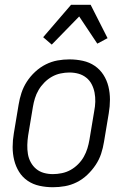

<svg xmlns="http://www.w3.org/2000/svg" viewBox="-20 -777 540 805"><path d="M202 8Q173 8 145.5 2Q118 -4 96 -19Q74 -34 60 -56.5Q46 -79 39.5 -105.5Q33 -132 33 -160.5Q33 -189 38 -218L58 -338Q62 -363 70 -387.5Q78 -412 92.5 -434.5Q107 -457 127.5 -476Q148 -495 172 -507Q196 -519 221 -523.5Q246 -528 271 -528Q300 -528 327.5 -522Q355 -516 377 -501Q399 -486 413.5 -463.5Q428 -441 434.5 -414.5Q441 -388 441 -359.5Q441 -331 436 -302L416 -182Q412 -157 404 -132.5Q396 -108 381 -85.5Q366 -63 346 -44Q326 -25 302 -13Q278 -1 252.5 3.5Q227 8 202 8ZM202 -47Q220 -47 239.5 -51Q259 -55 276 -64.5Q293 -74 307.5 -88.5Q322 -103 331.5 -120Q341 -137 346.5 -155Q352 -173 355 -191L375 -311Q379 -331 379.5 -350.5Q380 -370 376.5 -388.5Q373 -407 364.5 -423.5Q356 -440 341.5 -451.5Q327 -463 309 -468Q291 -473 271 -473Q253 -473 234 -469Q215 -465 198 -455.5Q181 -446 166.5 -431.5Q152 -417 142 -400Q132 -383 126.5 -365Q121 -347 118 -329L98 -209Q95 -189 94.5 -169.5Q94 -150 97 -131.5Q100 -113 109 -96.5Q118 -80 132 -68.5Q146 -57 164 -52Q182 -47 202 -47ZM197 -590 161 -621 278 -757H360L431 -617L388 -594L312 -708Z"/></svg>

Font: Iosevka SS18 Light
Style: Italic
Weight: 300
Italic angle: -9°
Monospace: yes
Designer: Belleve Invis
Foundry: Belleve Invis
Version: Version 25.1.1; ttfautohint (v1.8.4)